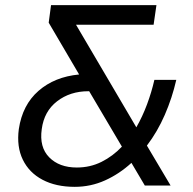

<svg xmlns="http://www.w3.org/2000/svg" viewBox="-20 -720 747 745"><path d="M270 5Q197 5 145 -22.5Q93 -50 68.5 -100.5Q44 -151 53 -219Q67 -313 129.5 -367.5Q192 -422 287 -431L169 -632L178 -700H587L576 -624H275L509 -226Q533 -268 550.5 -315Q568 -362 579 -410H664Q648 -340 619.5 -274.5Q591 -209 550 -155L642 0H542L490 -88Q443 -45 387.5 -20Q332 5 270 5ZM278 -70Q330 -70 374 -92Q418 -114 453 -151L326 -366H323Q252 -366 201.5 -327Q151 -288 142 -219Q132 -149 171 -109.5Q210 -70 278 -70Z"/></svg>

Font: Host Grotesk
Style: Italic
Weight: 400
Italic angle: -8°
Designer: Doğukan Karapınar based on Poppins by Indian Type Foundry, Jonny Pinhorn
Foundry: Element Type
Version: Version 1.001; ttfautohint (v1.8.4.7-5d5b)